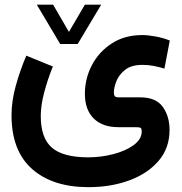

<svg xmlns="http://www.w3.org/2000/svg" viewBox="-20 -541 761 805"><path d="M232.4 -356.4 134.3 -521.5H202.6L269 -407.2L335.9 -521.5H404.3L305.7 -356.4ZM201.7 -262.2Q180.2 -209.5 165.5 -154.3Q150.9 -99.1 150.9 -54.7Q150.9 37.1 197 77.6Q243.2 118.2 348.6 118.7Q404.3 118.7 456.1 105Q507.8 91.3 541 66.9Q574.2 42.5 574.2 9.8Q574.2 -1 570.1 -4.4Q565.9 -7.8 549.3 -7.8H475.6Q409.7 -7.8 372.8 -44.4Q335.9 -81.1 335.9 -147.9Q335.9 -211.4 365.2 -267.6Q394.5 -323.7 448.5 -358.9Q502.4 -394 577.1 -394Q599.6 -394 631.8 -388.2Q664.1 -382.3 691.9 -371.1L669.4 -253.4Q648.4 -259.8 625.5 -264.4Q602.5 -269 577.1 -269Q530.8 -269 504.6 -248.3Q478.5 -227.5 468 -200.4Q457.5 -173.3 457.5 -154.3Q457.5 -141.6 461.7 -137.2Q465.8 -132.8 480.5 -132.8H568.4Q633.8 -132.8 662.4 -93Q690.9 -53.2 690.9 3.9Q690.9 79.6 645 133.3Q599.1 187 522 215.3Q444.8 243.7 351.1 243.7Q200.7 243.7 114.5 167.5Q28.3 91.3 28.3 -58.1Q28.3 -116.2 45.7 -179.7Q63 -243.2 90.3 -307.6Z"/></svg>

Font: Vazir WOL
Style: Bold-WOL
Weight: 700
Designer: Saber Rastikerdar
Foundry: Saber Rastikerdar
Version: Version 30.0.0